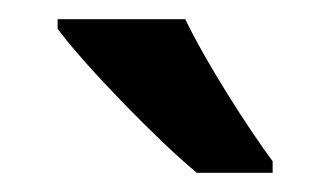

<svg xmlns="http://www.w3.org/2000/svg" viewBox="-20 -786 344 200"><path d="M173 -766H40V-756C68 -718 145 -639 185 -606H264V-618C238 -653 194 -722 173 -766Z"/></svg>

Font: Noto Sans Gujarati UI Condensed SemiBold
Style: Regular
Weight: 600
Width: 3
Designer: Jelle Bosma - Monotype Design Team, Universal Thirst
Foundry: Monotype Imaging Inc.
Version: Version 2.106